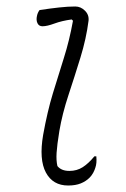

<svg xmlns="http://www.w3.org/2000/svg" viewBox="-20 -556 390 592"><path d="M102 -525Q135 -530 162.5 -533Q190 -536 212 -536Q229 -536 242 -523Q255 -510 253 -492Q246 -437 228 -378.5Q210 -320 191 -262.5Q172 -205 163 -152Q156 -109 154.5 -85Q153 -61 157 -44Q169 -29 194 -29Q217 -29 235 -40.5Q253 -52 271 -74H277Q279 -53 274 -39Q272 -32 267.5 -23.5Q263 -15 256 -8Q245 3 229 9.5Q213 16 190 16Q143 16 121.5 -24Q100 -64 113 -140Q126 -212 143 -268Q160 -324 177 -377.5Q194 -431 205 -492L201 -496Q171 -492 148 -483.5Q125 -475 111 -475Q100 -475 95.5 -484.5Q91 -494 94 -507Q96 -517 102 -525Z"/></svg>

Font: Recursive Sn Csl St Lt
Style: Italic
Weight: 300
Italic angle: -15°
Version: Version 1.079;hotconv 1.0.112;makeotfexe 2.5.65598; ttfautoh